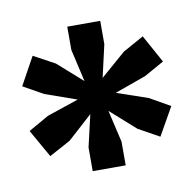

<svg xmlns="http://www.w3.org/2000/svg" viewBox="-48 -777 409 407"><g transform="rotate(-10 156.5 -573.5)"><path d="M121 -418V-469L137 -538L84 -490L38 -465L4 -525L48 -550L116 -573L48 -597L5 -621L38 -681L84 -656L137 -609L121 -679V-729H192V-679L176 -609L230 -656L275 -681L308 -621L265 -597L198 -573L265 -550L309 -525L275 -465L230 -490L176 -538L192 -469V-418Z"/></g></svg>

Font: Mona Sans Expanded
Style: Bold
Weight: 700
Width: 7
Designer: Deni Anggara
Foundry: GitHub
Version: Version 2.000